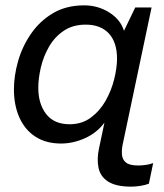

<svg xmlns="http://www.w3.org/2000/svg" viewBox="-20 -524 613 717"><path d="M470 173Q414 173 384.5 154.5Q355 136 348 103Q341 70 350 29L370 -66Q342 -28 297.5 -8Q253 12 208 12Q152 12 112.5 -13.5Q73 -39 52.5 -85Q32 -131 32 -190Q32 -241 47.5 -295.5Q63 -350 95.5 -397.5Q128 -445 177.5 -474.5Q227 -504 294 -504Q346 -504 388 -477.5Q430 -451 443 -409L485 -496H546L438 16Q434 36 435.5 54Q437 72 450.5 83Q464 94 496 94Q508 94 523.5 92Q539 90 552 85L536 162Q523 167 505 170Q487 173 470 173ZM240 -60Q286 -60 319.5 -85Q353 -110 374.5 -148Q396 -186 406.5 -228.5Q417 -271 417 -305Q417 -366 386.5 -399Q356 -432 300 -432Q252 -432 218 -409Q184 -386 163 -349.5Q142 -313 132.5 -272Q123 -231 123 -196Q123 -136 152.5 -98Q182 -60 240 -60Z"/></svg>

Font: Atkinson Hyperlegible Next
Style: Italic
Weight: 400
Italic angle: -12°
Designer: Elliott Scott, Megan Eiswerth, Linus Boman, Theodore Petrosky, Letters from Sweden
Foundry: Applied Design Works, Letters from Sweden
Version: Version 2.001